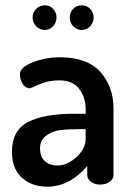

<svg xmlns="http://www.w3.org/2000/svg" viewBox="-20 -696 500 724"><path d="M149 -583Q130 -583 116.5 -597Q103 -611 103 -630Q103 -649 116.5 -662.5Q130 -676 149 -676Q168 -676 180.5 -662.5Q193 -649 193 -630Q193 -611 180 -597Q167 -583 149 -583ZM256 -662.5Q269 -676 288 -676Q307 -676 320 -662.5Q333 -649 333 -630Q333 -611 320 -597Q307 -583 288 -583Q269 -583 256 -597Q243 -611 243 -630Q243 -649 256 -662.5ZM206 -480Q309 -480 358.5 -424.5Q408 -369 408 -286V-35Q408 -21 393.5 -10.5Q379 0 357 0Q337 0 323 -10.5Q309 -21 309 -35V-70Q242 8 158 8Q100 8 62.5 -26Q25 -60 25 -124Q25 -204 85 -235.5Q145 -267 259 -267H303V-285Q303 -329 278.5 -361Q254 -393 204 -393Q161 -393 128.5 -378Q96 -363 93 -363Q76 -363 65.5 -379.5Q55 -396 55 -416Q55 -442 103.5 -461Q152 -480 206 -480ZM303 -172V-209H278Q233 -209 204.5 -205Q176 -201 153.5 -184Q131 -167 131 -137Q131 -105 149 -88.5Q167 -72 196 -72Q234 -72 268.5 -104Q303 -136 303 -172Z"/></svg>

Font: Dosis
Style: SemiBold
Weight: 600
Designer: Edgar Tolentino, Pablo Impallari, Igino Marini
Foundry: Edgar Tolentino, Pablo Impallari, Igino Marini
Version: Version 1.007